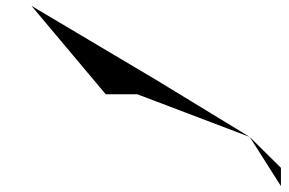

<svg xmlns="http://www.w3.org/2000/svg" viewBox="-20 -776 983 652"><path d="M87 -756 339 -456H446L828 -311L508 -506ZM828 -311 934 -144V-206Z"/></svg>

Font: bitstorm
Style: maxext
Weight: 400
Version: Version 0.2